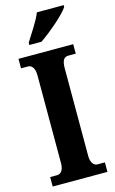

<svg xmlns="http://www.w3.org/2000/svg" viewBox="-139 -984 622 1037"><g transform="rotate(-15 172.0 -465.5)"><path d="M96 -784V-771H164C221 -810 310 -886 331 -921V-931H181C164 -886 122 -827 96 -784ZM20 0H326V-53H285C266 -53 248 -70 248 -110V-600C248 -647 262 -661 285 -661H326V-714H20V-661H59C76 -661 96 -647 96 -601V-109C96 -67 76 -53 59 -53H20Z"/></g></svg>

Font: Noto Serif Devanagari ExtraCondensed ExtraBold
Style: Regular
Weight: 800
Width: 2
Designer: Universal Thirst, Indian Type Foundry and the Monotype Design Team
Foundry: Monotype Imaging Inc.
Version: Version 2.004